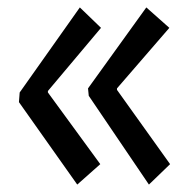

<svg xmlns="http://www.w3.org/2000/svg" viewBox="-20 -593 518 517"><path d="M31 -318 33 -344 195 -573 252 -518 109 -348V-344L250 -151L188 -96ZM219 -335 217 -355 374 -573 436 -518 295 -355V-351L438 -151L381 -96Z"/></svg>

Font: Bahianita
Style: Regular
Weight: 400
Designer: Pablo Cosgaya & Dani Raskovsky
Foundry: Pablo Cosgaya & Dani Raskovsky
Version: Version 1.008